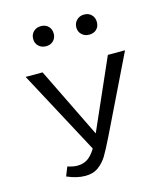

<svg xmlns="http://www.w3.org/2000/svg" viewBox="-103 -736 695 821"><g transform="rotate(-15 245.0 -325.0)"><path d="M109 -614Q109 -634 122 -646.5Q135 -659 155 -659Q175 -659 187.5 -646.5Q200 -634 200 -614Q200 -595 187.5 -582.5Q175 -570 155 -570Q135 -570 122 -582.5Q109 -595 109 -614ZM300 -614Q300 -633 313 -646Q326 -659 346 -659Q366 -659 378.5 -646.5Q391 -634 391 -614Q391 -594 378.5 -582Q366 -570 346 -570Q326 -570 313 -582.5Q300 -595 300 -614ZM476 -466 312 -129Q286 -76 271 -51Q256 -26 232.5 -8.5Q209 9 174 9Q136 9 93 -10L109 -50Q134 -42 152 -42Q179 -42 198 -55Q217 -68 234 -96L36 -466H111L263 -155L400 -466Z"/></g></svg>

Font: Ysabeau SC
Style: Regular
Weight: 400
Designer: Christian Thalmann (Catharsis Fonts)
Version: Version 0.003